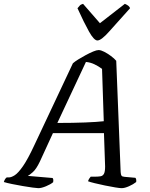

<svg xmlns="http://www.w3.org/2000/svg" viewBox="-52 -981 783 1001"><path d="M148 0Q141 0 118.5 -3Q96 -6 67 -11Q38 -16 11 -21.5Q-16 -27 -32 -32Q-27 -49 -17 -56H-6Q7 -56 25 -67.5Q43 -79 68 -115Q93 -151 127 -224L328 -651Q338 -660 356.5 -671.5Q375 -683 395.5 -694Q416 -705 434 -712.5Q452 -720 462 -720Q474 -720 491.5 -711Q509 -702 526.5 -689Q544 -676 554 -664L577 -84Q578 -70 581.5 -65Q585 -60 598 -59L654 -54Q660 -47 658 -32Q643 -20 620.5 -10Q598 0 582 0Q573 0 548.5 -4Q524 -8 495 -14Q466 -20 441.5 -26Q417 -32 407 -36Q409 -43 413 -49.5Q417 -56 421 -60H447Q461 -60 472.5 -62Q484 -64 490 -75Q496 -86 496 -113L490 -287H224L156 -139Q137 -99 118.5 -83Q100 -67 93 -64L222 -53Q228 -47 225 -31Q212 -20 188 -10Q164 0 148 0ZM247 -340Q329 -340 392 -342.5Q455 -345 489 -349L480 -622Q461 -636 440 -646Q419 -656 396 -658ZM456 -770Q438 -770 412 -816.5Q386 -863 352 -938Q358 -945 363.5 -951.5Q369 -958 381 -961L469 -860L599 -961Q623 -951 626 -938Q559 -864 517.5 -817Q476 -770 456 -770Z"/></svg>

Font: Texturina
Style: Italic
Weight: 400
Italic angle: -11°
Designer: Guillermo Torres Carreño
Foundry: Omnibus-Type
Version: Version 1.002; ttfautohint (v1.8.3)